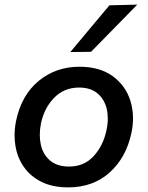

<svg xmlns="http://www.w3.org/2000/svg" viewBox="-20 -798 638 830"><path d="M275 12Q207 12 159 -12Q111 -36 82.8 -76.8Q54.5 -117.5 46.5 -169Q43 -191 43 -213.5Q43 -244 49.5 -275.5Q72.5 -386.5 147 -448Q221.5 -509.5 323 -509.5Q411 -509.5 466.8 -469Q522.5 -428.5 543.5 -363Q555 -326 555 -286.5Q555 -255.5 548 -223Q525.5 -116.5 453.8 -52.2Q382 12 275 12ZM278.5 -78Q344 -78 385.2 -123.5Q426.5 -169 440 -234Q446 -261 446 -286Q446 -307.5 441.5 -327Q431.5 -369 401.5 -394.2Q371.5 -419.5 322 -419.5Q257 -419.5 214 -375.2Q171 -331 157 -264Q152 -238.5 152 -215Q152 -193 156.5 -172.5Q166 -130 196.5 -104Q227 -78 278.5 -78ZM284 -573Q327 -624.5 368.8 -674.5Q410.5 -724.5 453 -775L573.5 -778Q522.5 -725.5 472.5 -675Q422.5 -624 373.5 -574Z"/></svg>

Font: Heraclito Medium
Style: Italic
Weight: 500
Italic angle: -12°
Designer: Kostas Bartsokas (font) & Cristiano Sobral (main changes)
Foundry: Kostas Bartsokas (font) & Cristiano Sobral (main changes)
Version: Version 1.00;July 8, 2020;FontCreator 13.0.0.2655 64-bit